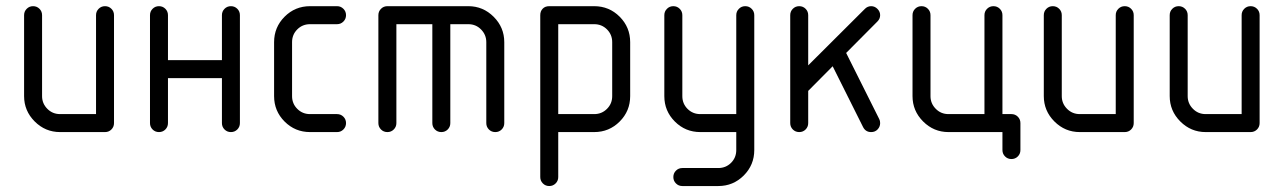

<svg xmlns="http://www.w3.org/2000/svg" viewBox="-20 -432 4199 628"><path d="M117.6 -117.6Q117.6 -93.5 134.7 -76.2Q151.8 -58.8 176.5 -58.8H294.1V-382.4Q294.1 -394.7 302.6 -403.2Q311.2 -411.8 323.5 -411.8Q335.9 -411.8 344.4 -403.2Q352.9 -394.7 352.9 -382.4V-29.4Q352.9 -17.1 344.4 -8.5Q335.9 0 323.5 0H176.5Q128.2 0 93.5 -34.7Q58.8 -69.4 58.8 -117.6V-382.4Q58.8 -394.7 67.4 -403.2Q75.9 -411.8 88.2 -411.8Q100.6 -411.8 109.1 -403.2Q117.6 -394.7 117.6 -382.4Z M529.4 -382.4V-235.3H705.9V-382.4Q705.9 -394.7 714.4 -403.2Q722.9 -411.8 735.3 -411.8Q747.6 -411.8 756.2 -403.2Q764.7 -394.7 764.7 -382.4V-29.4Q764.7 -17.1 756.2 -8.5Q747.6 0 735.3 0Q722.9 0 714.4 -8.5Q705.9 -17.1 705.9 -29.4V-176.5H529.4V-29.4Q529.4 -17.1 520.9 -8.5Q512.4 0 500 0Q487.6 0 479.1 -8.5Q470.6 -17.1 470.6 -29.4V-382.4Q470.6 -394.7 479.1 -403.2Q487.6 -411.8 500 -411.8Q512.4 -411.8 520.9 -403.2Q529.4 -394.7 529.4 -382.4Z M935.3 -117.6Q935.3 -92.9 952.4 -75.9Q969.4 -58.8 994.1 -58.8H1082.4Q1094.7 -58.8 1103.2 -50.3Q1111.8 -41.8 1111.8 -29.4Q1111.8 -17.1 1103.2 -8.5Q1094.7 0 1082.4 0H994.1Q945.3 0 910.9 -34.4Q876.5 -68.8 876.5 -117.6V-294.1Q876.5 -342.9 910.9 -377.4Q945.3 -411.8 994.1 -411.8H1082.4Q1094.7 -411.8 1103.2 -403.2Q1111.8 -394.7 1111.8 -382.4Q1111.8 -370 1103.2 -361.5Q1094.7 -352.9 1082.4 -352.9H994.1Q969.4 -352.9 952.4 -335.9Q935.3 -318.8 935.3 -294.1Z M1570.6 -294.1Q1570.6 -318.2 1553.5 -335.6Q1536.5 -352.9 1511.8 -352.9H1452.9V-29.4Q1452.9 -17.1 1444.4 -8.5Q1435.9 0 1423.5 0Q1411.2 0 1402.6 -8.5Q1394.1 -17.1 1394.1 -29.4V-352.9H1276.5V-29.4Q1276.5 -17.1 1267.9 -8.5Q1259.4 0 1247.1 0Q1234.7 0 1226.2 -8.5Q1217.6 -17.1 1217.6 -29.4V-382.4Q1217.6 -394.7 1226.2 -403.2Q1234.7 -411.8 1247.1 -411.8H1511.8Q1560 -411.8 1594.7 -377.1Q1629.4 -342.4 1629.4 -294.1V-29.4Q1629.4 -17.1 1620.9 -8.5Q1612.4 0 1600 0Q1587.6 0 1579.1 -8.5Q1570.6 -17.1 1570.6 -29.4Z M1776.5 -411.8H1923.5Q1972.4 -411.8 2006.8 -377.4Q2041.2 -342.9 2041.2 -294.1V-117.6Q2041.2 -68.8 2006.8 -34.4Q1972.4 0 1923.5 0H1805.9V147.1Q1805.9 159.4 1797.4 167.9Q1788.8 176.5 1776.5 176.5Q1764.1 176.5 1755.6 167.9Q1747.1 159.4 1747.1 147.1V-382.4Q1747.1 -395.3 1755 -403.5Q1762.9 -411.8 1776.5 -411.8ZM1805.9 -352.9V-58.8H1923.5Q1948.2 -58.8 1965.3 -75.9Q1982.4 -92.9 1982.4 -117.6V-294.1Q1982.4 -318.8 1965.3 -335.9Q1948.2 -352.9 1923.5 -352.9Z M2388.2 -382.4Q2388.2 -394.7 2396.8 -403.2Q2405.3 -411.8 2417.6 -411.8Q2430 -411.8 2438.5 -403.2Q2447.1 -394.7 2447.1 -382.4V58.8Q2447.1 107.6 2412.6 142.1Q2378.2 176.5 2329.4 176.5H2211.8Q2199.4 176.5 2190.9 167.9Q2182.4 159.4 2182.4 147.1Q2182.4 134.7 2190.9 126.2Q2199.4 117.6 2211.8 117.6H2329.4Q2354.1 117.6 2371.2 100.6Q2388.2 83.5 2388.2 58.8V0H2270.6Q2221.8 0 2187.4 -34.4Q2152.9 -68.8 2152.9 -117.6V-382.4Q2152.9 -394.7 2161.5 -403.2Q2170 -411.8 2182.4 -411.8Q2194.7 -411.8 2203.2 -403.2Q2211.8 -394.7 2211.8 -382.4V-117.6Q2211.8 -92.9 2228.8 -75.9Q2245.9 -58.8 2270.6 -58.8H2388.2Z M2858.8 -29.4Q2858.8 -17.6 2850.6 -8.8Q2842.4 0 2829.4 0Q2811.2 0 2802.9 -16.5L2703.5 -215.3L2623.5 -134.7V-29.4Q2623.5 -17.1 2615 -8.5Q2606.5 0 2594.1 0Q2581.8 0 2573.2 -8.5Q2564.7 -17.1 2564.7 -29.4V-382.4Q2564.7 -394.7 2573.2 -403.2Q2581.8 -411.8 2594.1 -411.8Q2606.5 -411.8 2615 -403.2Q2623.5 -394.7 2623.5 -382.4V-218.2L2808.8 -402.9Q2817.6 -411.8 2829.4 -411.8Q2841.2 -411.8 2850 -402.9Q2858.8 -394.1 2858.8 -382.4Q2858.8 -370.6 2850 -361.8L2747.6 -258.8L2855.9 -42.4Q2858.8 -37.1 2858.8 -29.4Z M3258.8 -58.8H3288.2Q3300.6 -58.8 3309.1 -50.3Q3317.6 -41.8 3317.6 -29.4V58.8Q3317.6 71.2 3309.1 79.7Q3300.6 88.2 3288.2 88.2Q3275.9 88.2 3267.4 79.7Q3258.8 71.2 3258.8 58.8V0H3082.4Q3034.1 0 2999.4 -34.7Q2964.7 -69.4 2964.7 -117.6V-382.4Q2964.7 -394.7 2973.2 -403.2Q2981.8 -411.8 2994.1 -411.8Q3006.5 -411.8 3015 -403.2Q3023.5 -394.7 3023.5 -382.4V-117.6Q3023.5 -93.5 3040.6 -76.2Q3057.6 -58.8 3082.4 -58.8H3200V-382.4Q3200 -394.7 3208.5 -403.2Q3217.1 -411.8 3229.4 -411.8Q3241.8 -411.8 3250.3 -403.2Q3258.8 -394.7 3258.8 -382.4Z M3452.9 -117.6Q3452.9 -93.5 3470 -76.2Q3487.1 -58.8 3511.8 -58.8H3629.4V-382.4Q3629.4 -394.7 3637.9 -403.2Q3646.5 -411.8 3658.8 -411.8Q3671.2 -411.8 3679.7 -403.2Q3688.2 -394.7 3688.2 -382.4V-29.4Q3688.2 -17.1 3679.7 -8.5Q3671.2 0 3658.8 0H3511.8Q3463.5 0 3428.8 -34.7Q3394.1 -69.4 3394.1 -117.6V-382.4Q3394.1 -394.7 3402.6 -403.2Q3411.2 -411.8 3423.5 -411.8Q3435.9 -411.8 3444.4 -403.2Q3452.9 -394.7 3452.9 -382.4Z M3864.7 -117.6Q3864.7 -93.5 3881.8 -76.2Q3898.8 -58.8 3923.5 -58.8H4041.2V-382.4Q4041.2 -394.7 4049.7 -403.2Q4058.2 -411.8 4070.6 -411.8Q4082.9 -411.8 4091.5 -403.2Q4100 -394.7 4100 -382.4V-29.4Q4100 -17.1 4091.5 -8.5Q4082.9 0 4070.6 0H3923.5Q3875.3 0 3840.6 -34.7Q3805.9 -69.4 3805.9 -117.6V-382.4Q3805.9 -394.7 3814.4 -403.2Q3822.9 -411.8 3835.3 -411.8Q3847.6 -411.8 3856.2 -403.2Q3864.7 -394.7 3864.7 -382.4Z"/></svg>

Font: OpenGost Type B TT
Style: Regular
Weight: 400
Version: Version 0.3